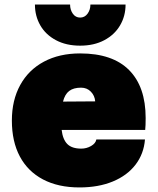

<svg xmlns="http://www.w3.org/2000/svg" viewBox="-20 -809 690 841"><path d="M32 -281Q32 -370 68.5 -436.5Q105 -503 172.5 -539Q240 -575 331 -575Q473 -575 545.5 -502Q618 -429 618 -292Q618 -258 616 -240H250Q255 -198 275 -178Q295 -158 336 -158Q359 -158 379 -169.5Q399 -181 402 -198H615Q610 -135 573.5 -87.5Q537 -40 474 -14Q411 12 328 12Q235 12 168.5 -23Q102 -58 67 -123.5Q32 -189 32 -281ZM397 -365Q395 -390 378 -407.5Q361 -425 335 -425Q302 -425 283 -410.5Q264 -396 256 -364ZM133 -789H287Q287 -766 299 -749Q311 -732 331 -732Q351 -732 363.5 -749Q376 -766 376 -789H530Q530 -739 506 -698Q482 -657 437 -633Q392 -609 331 -609Q270 -609 225 -633Q180 -657 156.5 -698Q133 -739 133 -789Z"/></svg>

Font: Azeret Mono Black
Style: Regular
Weight: 900
Designer: Martin Vácha
Foundry: Displaay
Version: Version 1.000; Glyphs 3.0.3, build 3074